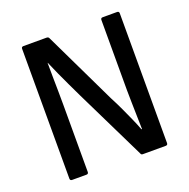

<svg xmlns="http://www.w3.org/2000/svg" viewBox="-119 -769 868 883"><g transform="rotate(-20 315.5 -327.5)"><path d="M87 0Q77 0 77 -10V-645Q77 -655 87 -655H200Q209 -655 212 -648L383 -292Q401 -258 415.5 -226.5Q430 -195 443 -166Q456 -137 466 -110H469Q468 -139 467.5 -172.5Q467 -206 466 -239Q465 -272 465 -301V-645Q465 -655 475 -655H545Q555 -655 555 -645V-10Q555 0 545 0H433Q425 0 423 -7L254 -353Q238 -386 223 -418Q208 -450 193.5 -481.5Q179 -513 166 -544H165Q165 -510 165.5 -476Q166 -442 166.5 -408.5Q167 -375 167 -340V-10Q167 0 157 0Z"/></g></svg>

Font: Sofia Sans Semi Condensed Medium
Style: Regular
Weight: 500
Designer: Botio Nikoltchev, Ani Petrova
Foundry: lettersoup
Version: Version 4.100